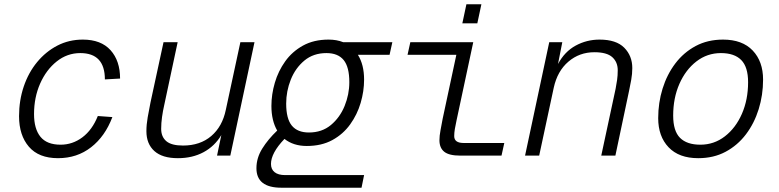

<svg xmlns="http://www.w3.org/2000/svg" viewBox="-20 -727 3640 897"><path d="M251 12Q161 12 115 -41.5Q69 -95 69 -184Q69 -258 91 -323Q113 -388 153.5 -437Q194 -486 248 -514Q302 -542 367 -542Q452 -542 496.5 -492.5Q541 -443 541 -360L470 -356Q470 -479 355 -479Q294 -479 245 -440Q196 -401 167.5 -336.5Q139 -272 139 -194Q139 -125 169 -88Q199 -51 263 -51Q319 -51 365 -85.5Q411 -120 437 -185L505 -180Q471 -90 405.5 -39Q340 12 251 12Z M811 12Q738 12 701 -21.5Q664 -55 664 -114Q664 -145 670 -179Q676 -213 683 -248L744 -530H810L747 -235Q741 -209 737 -180.5Q733 -152 733 -125Q733 -88 757 -67.5Q781 -47 835 -47Q915 -47 967 -91.5Q1019 -136 1035 -214L1103 -530H1169L1056 0H994L1014 -96Q983 -44 931 -16Q879 12 811 12Z M1295 150Q1178 150 1178 59Q1178 11 1205 -32.5Q1232 -76 1275 -117Q1248 -164 1248 -232Q1248 -286 1264 -340.5Q1280 -395 1312.5 -440.5Q1345 -486 1395.5 -514Q1446 -542 1515 -542Q1553 -542 1583 -530H1813L1800 -471H1652Q1681 -425 1681 -355Q1681 -301 1665 -246.5Q1649 -192 1616 -146Q1583 -100 1532.5 -72.5Q1482 -45 1413 -45Q1351 -45 1309 -78Q1246 -12 1246 39Q1246 64 1263 77.5Q1280 91 1312 91H1681L1669 150ZM1423 -108Q1484 -108 1526 -143Q1568 -178 1590 -232Q1612 -286 1612 -343Q1612 -414 1585.5 -446.5Q1559 -479 1505 -479Q1444 -479 1402 -444Q1360 -409 1338.5 -355Q1317 -301 1317 -243Q1317 -172 1343.5 -140Q1370 -108 1423 -108Z M2130 0Q2078 0 2055.5 -18Q2033 -36 2033 -72Q2033 -92 2038 -118.5Q2043 -145 2048 -172L2112 -471H1884L1897 -530H2191L2113 -165Q2108 -143 2105 -124.5Q2102 -106 2102 -91Q2102 -59 2146 -59H2336L2323 0ZM2140 -618 2159 -707H2229L2210 -618Z M2433 0 2546 -530H2607L2587 -428Q2618 -486 2669.5 -514Q2721 -542 2781 -542Q2859 -542 2896.5 -504Q2934 -466 2934 -409Q2934 -382 2929 -354Q2924 -326 2919 -303L2855 0H2789L2856 -312Q2860 -333 2863 -353.5Q2866 -374 2866 -399Q2866 -437 2840.5 -460Q2815 -483 2757 -483Q2687 -483 2635.5 -439Q2584 -395 2567 -317L2499 0Z M3242 12Q3152 12 3103.5 -39Q3055 -90 3055 -175Q3055 -247 3075.5 -313Q3096 -379 3135 -430.5Q3174 -482 3230 -512Q3286 -542 3358 -542Q3448 -542 3496.5 -491Q3545 -440 3545 -355Q3545 -283 3524.5 -217Q3504 -151 3465 -99.5Q3426 -48 3370 -18Q3314 12 3242 12ZM3252 -51Q3316 -51 3366.5 -90Q3417 -129 3446 -195Q3475 -261 3475 -343Q3475 -414 3443 -446.5Q3411 -479 3348 -479Q3284 -479 3233.5 -440Q3183 -401 3154 -335Q3125 -269 3125 -187Q3125 -115 3157 -83Q3189 -51 3252 -51Z"/></svg>

Font: Geist Mono Light
Style: Italic
Weight: 300
Italic angle: -12°
Monospace: yes
Designer: Basement.studio, Andrés Briganti, Mateo Zaragoza
Foundry: Basement.studio, Vercel, Andrés Briganti, Guido Ferreyra, Mateo Zaragoza
Version: Version 1.500; ttfautohint (v1.8.4.7-5d5b)